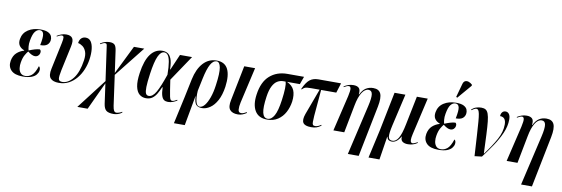

<svg xmlns="http://www.w3.org/2000/svg" viewBox="-68 -1359 6327 2160"><g transform="rotate(10 3096.0 -279.0)"><path d="M193 10Q100 10 59 -32.5Q18 -75 30 -143Q41 -201 76.5 -233.5Q112 -266 159 -279V-283Q120 -297 101 -326Q82 -355 90 -401Q102 -471 160 -508.5Q218 -546 300 -546Q359 -546 389 -530Q419 -514 428 -490Q437 -466 433 -442Q428 -411 404 -391.5Q380 -372 326 -372Q345 -465 336.5 -501Q328 -537 294 -537Q264 -537 240.5 -507.5Q217 -478 204 -404Q197 -365 200 -334.5Q203 -304 208 -290Q242 -304 273.5 -313.5Q305 -323 331 -324Q337 -320 341.5 -311Q346 -302 343 -285Q340 -266 325 -252.5Q310 -239 288 -239Q254 -239 206 -278Q191 -261 172.5 -228.5Q154 -196 145 -142Q139 -110 143 -77.5Q147 -45 165.5 -23Q184 -1 221 -1Q260 -1 293.5 -28.5Q327 -56 353 -136Q363 -130 367 -115.5Q371 -101 368 -85Q364 -62 346 -40Q328 -18 291.5 -4Q255 10 193 10Z M605 10Q538 10 509 -22Q480 -54 497 -132L562 -439Q572 -486 569 -503.5Q566 -521 548 -521Q539 -521 524.5 -515.5Q510 -510 492 -499L490 -507Q512 -521 539 -531Q566 -541 596 -541Q646 -541 665.5 -513Q685 -485 670 -416L610 -137Q594 -61 599 -34Q604 -7 641 -7Q709 -7 765 -78.5Q821 -150 841 -289Q850 -350 835.5 -388Q821 -426 795 -445Q769 -464 742 -469Q747 -507 767 -525.5Q787 -544 816 -544Q855 -544 876.5 -513.5Q898 -483 904 -429.5Q910 -376 900 -308Q891 -248 867.5 -191.5Q844 -135 806.5 -89.5Q769 -44 718.5 -17Q668 10 605 10Z M1272 248Q1214 248 1188.5 227.5Q1163 207 1155 153L1123 -76L976 240H858L1120 -101L1066 -483Q1064 -501 1060 -511Q1056 -521 1041 -521Q1034 -521 1019.5 -515.5Q1005 -510 987 -499L985 -507Q1014 -526 1041 -533.5Q1068 -541 1091 -541Q1129 -541 1147 -524Q1165 -507 1172 -458L1207 -209L1368 -536H1486L1210 -188L1258 157Q1264 197 1274 212.5Q1284 228 1302 228Q1314 228 1334.5 221Q1355 214 1365 206L1368 215Q1345 233 1319.5 240.5Q1294 248 1272 248Z M1600 10Q1556 10 1524.5 -17Q1493 -44 1481 -102.5Q1469 -161 1483 -257Q1504 -404 1558 -476Q1612 -548 1695 -548Q1724 -548 1750.5 -534Q1777 -520 1794 -478.5Q1811 -437 1812 -356H1816L1894 -536H2032L1835 -243Q1846 -170 1853 -124.5Q1860 -79 1865.5 -54.5Q1871 -30 1878 -21Q1885 -12 1897 -12Q1909 -12 1924.5 -19.5Q1940 -27 1951 -34L1955 -26Q1935 -13 1908.5 -2.5Q1882 8 1852 8Q1825 8 1806.5 -4Q1788 -16 1777.5 -49Q1767 -82 1765 -144H1760Q1741 -99 1720.5 -64.5Q1700 -30 1671.5 -10Q1643 10 1600 10ZM1627 -21Q1672 -21 1709.5 -87Q1747 -153 1794 -292Q1793 -385 1783.5 -438Q1774 -491 1757 -512.5Q1740 -534 1716 -534Q1676 -534 1647.5 -472Q1619 -410 1599 -268Q1585 -169 1584 -115.5Q1583 -62 1593.5 -41.5Q1604 -21 1627 -21Z M1960 232 2028 -78 2072 -289Q2098 -411 2160 -478.5Q2222 -546 2313 -546Q2405 -546 2441 -475.5Q2477 -405 2459 -272Q2445 -176 2411 -113.5Q2377 -51 2331.5 -20.5Q2286 10 2240 10Q2195 10 2173 -14Q2151 -38 2148 -109H2146L2084 232ZM2213 -1Q2242 -1 2269 -34Q2296 -67 2318 -128Q2340 -189 2351 -272Q2371 -413 2359.5 -475Q2348 -537 2312 -537Q2274 -537 2244.5 -484.5Q2215 -432 2191 -318L2161 -174Q2156 -96 2168.5 -48.5Q2181 -1 2213 -1Z M2650 10Q2587 10 2559 -23.5Q2531 -57 2548 -137L2628 -536H2752L2659 -130Q2648 -81 2650.5 -46Q2653 -11 2684 -11Q2700 -11 2714.5 -17Q2729 -23 2746 -33L2749 -24Q2728 -10 2704.5 0Q2681 10 2650 10Z M2985 10Q2887 10 2845 -59.5Q2803 -129 2820 -247Q2840 -394 2920.5 -465Q3001 -536 3121 -536H3311L3279 -447H3133Q3195 -418 3216.5 -367.5Q3238 -317 3228 -238Q3218 -170 3188 -114Q3158 -58 3107 -24Q3056 10 2985 10ZM2989 0Q3032 0 3063 -55Q3094 -110 3111 -235Q3122 -314 3123.5 -368.5Q3125 -423 3116 -447H3089Q3054 -447 3022.5 -428Q2991 -409 2968 -364Q2945 -319 2934 -242Q2916 -117 2929.5 -58.5Q2943 0 2989 0Z M3485 8Q3415 8 3394.5 -24.5Q3374 -57 3399 -127L3509 -424H3414Q3384 -424 3366 -422Q3348 -420 3335.5 -413Q3323 -406 3310 -392L3303 -395Q3338 -474 3376.5 -505Q3415 -536 3475 -536H3734L3699 -424H3526L3500 -123Q3497 -78 3497 -54Q3497 -30 3504 -21Q3511 -12 3531 -12Q3548 -12 3565.5 -20Q3583 -28 3596 -38L3600 -29Q3571 -8 3547 0Q3523 8 3485 8Z M3947 233 4080 -340Q4102 -434 4095.5 -476Q4089 -518 4052 -518Q4009 -518 3976.5 -465Q3944 -412 3926 -316L3865 0H3741L3838 -409Q3853 -476 3848.5 -498.5Q3844 -521 3826 -521Q3806 -521 3770 -499L3768 -507Q3791 -522 3818 -531.5Q3845 -541 3876 -541Q3918 -541 3938.5 -521Q3959 -501 3952 -448H3956Q3982 -502 4018 -524.5Q4054 -547 4101 -547Q4166 -547 4187 -500.5Q4208 -454 4188 -352L4071 233Z M4183 232 4256 -94 4345 -536H4469L4385 -172Q4363 -76 4368 -38Q4373 0 4413 0Q4454 0 4483 -49Q4512 -98 4534 -210L4600 -536H4724L4627 -114Q4617 -70 4617.5 -48Q4618 -26 4625.5 -19Q4633 -12 4642 -12Q4661 -12 4699 -34L4701 -26Q4672 -6 4645 1Q4618 8 4591 8Q4554 8 4531 -8Q4508 -24 4511 -66H4509Q4492 -33 4466 -11.5Q4440 10 4409 10Q4386 10 4371.5 -0.5Q4357 -11 4352 -35H4350L4308 232Z M4940 10Q4847 10 4806 -32.5Q4765 -75 4777 -143Q4788 -201 4823.5 -233.5Q4859 -266 4906 -279V-283Q4867 -297 4848 -326Q4829 -355 4837 -401Q4849 -471 4907 -508.5Q4965 -546 5047 -546Q5106 -546 5136 -530Q5166 -514 5175 -490Q5184 -466 5180 -442Q5175 -411 5151 -391.5Q5127 -372 5073 -372Q5092 -465 5083.5 -501Q5075 -537 5041 -537Q5011 -537 4987.5 -507.5Q4964 -478 4951 -404Q4944 -365 4947 -334.5Q4950 -304 4955 -290Q4989 -304 5020.5 -313.5Q5052 -323 5078 -324Q5084 -320 5088.5 -311Q5093 -302 5090 -285Q5087 -266 5072 -252.5Q5057 -239 5035 -239Q5001 -239 4953 -278Q4938 -261 4919.5 -228.5Q4901 -196 4892 -142Q4886 -110 4890 -77.5Q4894 -45 4912.5 -23Q4931 -1 4968 -1Q5007 -1 5040.5 -28.5Q5074 -56 5100 -136Q5110 -130 5114 -115.5Q5118 -101 5115 -85Q5111 -62 5093 -40Q5075 -18 5038.5 -4Q5002 10 4940 10ZM5049 -604 5036 -611 5079 -766Q5087 -794 5105 -802Q5123 -810 5145.5 -802.5Q5168 -795 5188 -775L5185 -763Z M5355 10Q5347 -130 5341 -224.5Q5335 -319 5330.5 -377.5Q5326 -436 5320 -466.5Q5314 -497 5305.5 -508Q5297 -519 5284 -519Q5274 -519 5261.5 -513Q5249 -507 5231 -493L5226 -501Q5252 -524 5280.5 -532.5Q5309 -541 5337 -541Q5367 -541 5386 -529.5Q5405 -518 5416.5 -487Q5428 -456 5434 -399.5Q5440 -343 5444 -254.5Q5448 -166 5453 -38H5456Q5533 -141 5580.5 -228Q5628 -315 5628 -399Q5628 -484 5560 -484Q5560 -510 5574 -528Q5588 -546 5613 -546Q5637 -546 5652.5 -525.5Q5668 -505 5668 -463Q5668 -388 5634 -309.5Q5600 -231 5547.5 -153Q5495 -75 5438 0Z M5926 233 6059 -340Q6081 -434 6074.5 -476Q6068 -518 6031 -518Q5988 -518 5955.5 -465Q5923 -412 5905 -316L5844 0H5720L5817 -409Q5832 -476 5827.5 -498.5Q5823 -521 5805 -521Q5785 -521 5749 -499L5747 -507Q5770 -522 5797 -531.5Q5824 -541 5855 -541Q5897 -541 5917.5 -521Q5938 -501 5931 -448H5935Q5961 -502 5997 -524.5Q6033 -547 6080 -547Q6145 -547 6166 -500.5Q6187 -454 6167 -352L6050 233Z"/></g></svg>

Font: Noto Serif Display ExtraCondensed SemiBold
Style: Italic
Weight: 600
Width: 2
Italic angle: -12°
Designer: Monotype Design Team
Foundry: Monotype Imaging Inc.
Version: Version 2.009